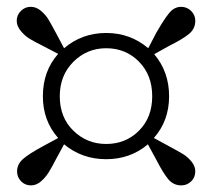

<svg xmlns="http://www.w3.org/2000/svg" viewBox="-20 -649 625 566"><path d="M293 -224.6Q350.6 -224.6 389.6 -263.7Q428.7 -302.7 428.7 -365.2Q428.7 -427.7 389.6 -467.3Q350.6 -506.8 293 -506.8Q236.3 -506.8 196.3 -466.8Q156.2 -426.8 156.2 -365.2Q156.2 -302.7 196.3 -263.7Q236.3 -224.6 293 -224.6ZM433.6 -242.2 478.5 -217.8Q505.9 -203.1 519.5 -194.8Q533.2 -186.5 544.4 -172.9Q555.7 -159.2 555.7 -143.6Q555.7 -126 543.5 -114.3Q531.2 -102.5 514.6 -102.5Q491.2 -102.5 476.1 -120.6Q460.9 -138.7 440.4 -178.7L416 -223.6Q364.3 -179.7 293 -179.7Q221.7 -179.7 168.9 -223.6L144.5 -178.7Q130.9 -152.3 122.1 -138.7Q113.3 -125 100.1 -113.8Q86.9 -102.5 71.3 -102.5Q53.7 -102.5 42 -114.7Q30.3 -127 30.3 -143.6Q30.3 -165 48.3 -180.7Q66.4 -196.3 106.4 -217.8L151.4 -242.2Q106.4 -293 106.4 -365.2Q106.4 -439.5 151.4 -490.2L106.4 -513.7Q79.1 -527.3 65.9 -535.6Q52.7 -543.9 41 -558.1Q29.3 -572.3 29.3 -587.9Q29.3 -604.5 41.5 -616.7Q53.7 -628.9 70.3 -628.9Q86.9 -628.9 100.6 -617.2Q114.3 -605.5 122.1 -592.8Q129.9 -580.1 144.5 -552.7L168.9 -506.8Q221.7 -551.8 293 -551.8Q364.3 -551.8 417 -506.8L440.4 -551.8Q472.7 -608.4 488.3 -620.1Q500 -628.9 513.7 -628.9Q531.2 -628.9 543.5 -616.7Q555.7 -604.5 555.7 -587.9Q555.7 -564.5 537.6 -549.3Q519.5 -534.2 478.5 -513.7L434.6 -489.3Q478.5 -437.5 478.5 -365.2Q478.5 -293 433.6 -242.2Z"/></svg>

Font: GenRyuMin TW TTF Bold
Style: Regular
Weight: 700
Version: Version 1.300